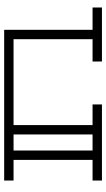

<svg xmlns="http://www.w3.org/2000/svg" viewBox="186 -695 509 921"><g transform="rotate(-90 440.5 -234.5)"><path d="M35 -469H758V-45H865V0H606V-45H713V-424H301V-45H400V0H35V-45H134V-424H35ZM256 -45V-424H179V-45Z"/></g></svg>

Font: Geostar
Style: Regular
Weight: 400
Designer: Joe Prince
Foundry: Joe Prince
Version: Version 1.002